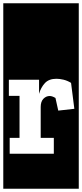

<svg xmlns="http://www.w3.org/2000/svg" viewBox="-30 -937 500 1170"><path d="M-10 213V-917H450V213ZM314 -457Q268 -457 243.5 -430.5Q219 -404 208 -365V-451H24V-353H89V-97H29V0H298V-97H218V-285Q218 -318 234.5 -335Q251 -352 273 -352Q288 -352 308 -340L325 -263L423 -274L403 -432Q380 -446 356.5 -451.5Q333 -457 314 -457Z"/></svg>

Font: Zilla Slab Highlight
Style: Bold
Weight: 700
Designer: Typotheque Type Foundry
Foundry: Typotheque type foundry
Version: Version 1.1; 2017; ttfautohint (v1.6)